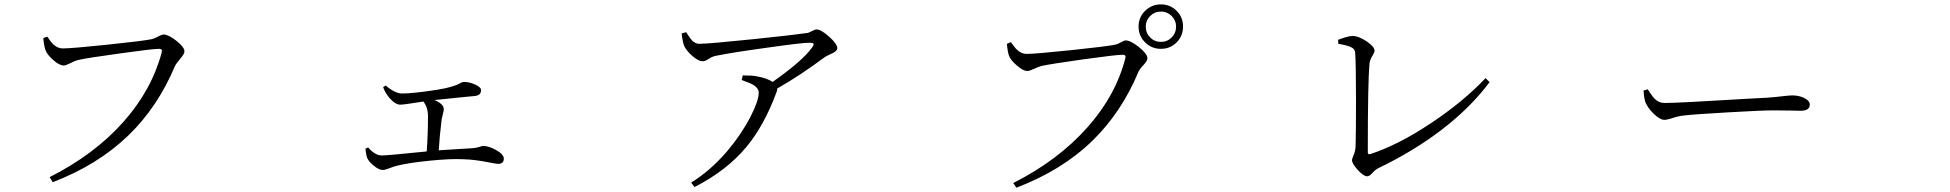

<svg xmlns="http://www.w3.org/2000/svg" viewBox="-20 -827 9040 890"><path d="M224.6 17.6 210 -5.9Q417 -110.4 551.8 -261.7Q683.6 -410.2 729.5 -584Q734.4 -600.6 717.8 -600.6Q686.5 -600.6 534.2 -579.1Q384.8 -558.6 341.8 -548.8Q329.1 -545.9 307.1 -534.7Q285.2 -523.4 275.4 -523.4Q254.9 -523.4 225.6 -549.8Q198.2 -574.2 190.9 -594.7Q183.6 -615.2 180.7 -650.4L199.2 -657.2Q215.8 -631.8 227.5 -621.1Q248 -602.5 270.5 -602.5Q311.5 -602.5 480.5 -620.1Q647.5 -637.7 683.6 -645.5Q696.3 -648.4 713.9 -658.2Q729.5 -667 738.3 -667Q760.7 -667 797.9 -637.7Q835 -608.4 835 -588.9Q835 -577.1 815.9 -555.2Q796.9 -533.2 790 -518.6Q710.9 -331.1 577.1 -201.2Q435.5 -63.5 224.6 17.6Z M1753.9 -39.1Q1736.3 -39.1 1711.9 -59.6Q1689.5 -78.1 1682.6 -93.8Q1676.8 -108.4 1673.8 -137.7L1686.5 -143.6Q1718.8 -106.4 1749 -106.4Q1776.4 -106.4 1958 -125Q1963.9 -204.1 1963.9 -288.1Q1963.9 -329.1 1942.4 -356.4Q1923.8 -353.5 1891.6 -348.6Q1847.7 -341.8 1835.9 -341.8Q1812.5 -341.8 1786.1 -372.1Q1764.6 -397.5 1755.9 -422.9L1767.6 -430.7Q1811.5 -393.6 1843.8 -393.6Q1895.5 -393.6 2007.8 -411.1Q2082 -422.9 2115.2 -442.4Q2124 -447.3 2129.9 -447.3Q2155.3 -447.3 2181.6 -435.5Q2210 -422.9 2210 -409.2Q2210 -384.8 2179.7 -381.8Q2171.9 -380.9 2147.5 -378.9Q2047.9 -369.1 1994.1 -363.3Q2037.1 -344.7 2037.1 -321.3Q2037.1 -313.5 2032.2 -294.9Q2028.3 -281.2 2027.3 -274.4Q2017.6 -195.3 2013.7 -129.9Q2016.6 -129.9 2022.5 -130.9Q2122.1 -137.7 2163.1 -139.6Q2186.5 -140.6 2207 -147.5Q2214.8 -150.4 2218.8 -150.4Q2246.1 -150.4 2279.3 -131.8Q2315.4 -111.3 2315.4 -91.8Q2315.4 -67.4 2289.1 -67.4Q2281.2 -67.4 2252 -73.2Q2179.7 -87.9 2126 -88.9Q2067.4 -91.8 1970.7 -82Q1874 -72.3 1819.3 -58.6Q1806.6 -55.7 1787.1 -47.9Q1764.6 -39.1 1753.9 -39.1Z M3199.2 40 3183.6 19.5Q3272.5 -35.2 3350.6 -126Q3416 -203.1 3459 -286.1Q3497.1 -360.4 3497.1 -397.5Q3497.1 -417 3473.6 -432.6Q3457 -442.4 3418 -456.1L3422.9 -477.5Q3467.8 -477.5 3485.4 -473.6Q3533.2 -465.8 3561.5 -447.3Q3700.2 -544.9 3744.1 -606.4Q3753.9 -620.1 3751 -624.5Q3748 -628.9 3732.4 -628.9Q3697.3 -628.9 3539.1 -606.4Q3381.8 -585 3298.8 -568.4Q3279.3 -564.5 3261.7 -551.8Q3248 -543 3236.3 -543Q3218.8 -543 3191.4 -565.9Q3164.1 -588.9 3152.3 -612.3Q3145.5 -627 3140.6 -665Q3139.6 -669.9 3139.6 -671.9L3160.2 -677.7Q3162.1 -675.8 3165 -670.9Q3180.7 -646.5 3189.5 -637.7Q3204.1 -624 3221.7 -624Q3264.6 -624 3472.7 -645.5Q3668.9 -666 3719.7 -673.8Q3729.5 -674.8 3743.2 -682.6Q3756.8 -690.4 3765.6 -690.4Q3786.1 -690.4 3823.7 -656.7Q3861.3 -623 3861.3 -603.5Q3861.3 -588.9 3828.1 -575.2Q3808.6 -566.4 3800.8 -560.5Q3683.6 -473.6 3583 -417Q3583 -410.2 3580.1 -401.4Q3522.5 -245.1 3439.5 -145.5Q3348.6 -36.1 3199.2 40Z M4691.4 43 4676.8 21.5Q4884.8 -84 5019.5 -235.4Q5151.4 -382.8 5196.3 -556.6Q5201.2 -573.2 5184.6 -573.2Q5154.3 -573.2 5001 -551.8Q4854.5 -531.2 4808.6 -521.5Q4796.9 -518.6 4775.4 -508.8Q4752.9 -498 4742.2 -498Q4721.7 -498 4692.4 -524.4Q4665 -547.9 4657.2 -568.4Q4650.4 -587.9 4647.5 -624L4666 -631.8Q4683.6 -605.5 4695.3 -595.7Q4714.8 -577.1 4738.3 -577.1Q4778.3 -577.1 4947.3 -594.7Q5114.3 -612.3 5150.4 -620.1Q5163.1 -623 5177.7 -631.8Q5190.4 -639.6 5198.2 -639.6Q5220.7 -639.6 5259.8 -608.4Q5298.8 -577.1 5298.8 -556.6Q5298.8 -545.9 5282.2 -527.3Q5263.7 -508.8 5256.8 -493.2Q5177.7 -304.7 5043.9 -174.8Q4902.3 -37.1 4691.4 43ZM5257.8 -704.1Q5257.8 -747.1 5288.1 -776.9Q5318.4 -806.6 5361.3 -806.6Q5404.3 -806.6 5434.1 -776.9Q5463.9 -747.1 5463.9 -704.1Q5463.9 -660.2 5434.1 -630.4Q5404.3 -600.6 5361.3 -600.6Q5318.4 -600.6 5288.1 -630.4Q5257.8 -660.2 5257.8 -704.1ZM5361.3 -632.8Q5390.6 -632.8 5411.1 -653.3Q5431.6 -673.8 5431.6 -704.1Q5431.6 -732.4 5411.1 -752.9Q5390.6 -773.4 5361.3 -773.4Q5332 -773.4 5311.5 -752.9Q5291 -732.4 5291 -704.1Q5291 -673.8 5311.5 -653.3Q5332 -632.8 5361.3 -632.8Z M6317.4 -9.8Q6300.8 -9.8 6273.9 -39.1Q6247.1 -68.4 6247.1 -85Q6247.1 -89.8 6252 -101.6Q6262.7 -125 6263.7 -147.5Q6265.6 -207 6265.6 -360.4Q6265.6 -534.2 6261.7 -583Q6260.7 -597.7 6248 -605.5Q6230.5 -616.2 6183.6 -624L6182.6 -642.6Q6229.5 -660.2 6249 -660.2Q6278.3 -660.2 6314.9 -635.3Q6351.6 -610.4 6351.6 -591.8Q6351.6 -584 6342.8 -570.3Q6330.1 -549.8 6328.1 -532.2Q6320.3 -446.3 6320.3 -121.1Q6320.3 -110.4 6330.1 -112.3Q6459 -153.3 6614.3 -256.8Q6763.7 -356.4 6866.2 -464.8L6884.8 -446.3Q6796.9 -328.1 6660.2 -223.6Q6530.3 -125 6370.1 -47.9Q6355.5 -41 6340.8 -24.4Q6328.1 -9.8 6317.4 -9.8Z M7694.3 -271.5Q7674.8 -271.5 7645.5 -299.8Q7618.2 -326.2 7607.4 -352.5Q7600.6 -371.1 7598.6 -407.2L7618.2 -413.1Q7620.1 -410.2 7623 -405.3Q7641.6 -376 7653.3 -366.2Q7670.9 -349.6 7696.3 -349.6Q7759.8 -349.6 8077.1 -369.1Q8157.2 -373 8169.9 -374Q8202.1 -376 8242.2 -380.9Q8275.4 -384.8 8288.1 -384.8Q8318.4 -384.8 8342.8 -373Q8369.1 -360.4 8369.1 -341.8Q8369.1 -313.5 8326.2 -313.5Q8311.5 -313.5 8280.3 -314.5Q8232.4 -315.4 8198.2 -315.4Q8149.4 -315.4 7998 -306.6Q7841.8 -297.9 7789.1 -292Q7758.8 -289.1 7728.5 -278.3Q7707 -271.5 7694.3 -271.5Z"/></svg>

Font: Bpmf GenYo Min R
Style: R
Weight: 400
Foundry: But Ko
Version: Version 1.320